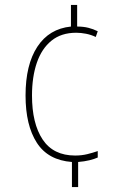

<svg xmlns="http://www.w3.org/2000/svg" viewBox="-20 -744 499 774"><path d="M291 -637Q316 -637 336 -632Q356 -627 374 -618L366 -595Q347 -604 326.5 -608Q306 -612 287 -612Q227 -612 187.5 -580Q148 -548 128.5 -491Q109 -434 109 -359Q109 -246 152 -181.5Q195 -117 283 -117Q309 -117 331.5 -122.5Q354 -128 374 -135V-109Q361 -103 340.5 -98Q320 -93 295 -91V10H270V-91Q174 -98 128.5 -168.5Q83 -239 83 -359Q83 -483 130.5 -555.5Q178 -628 266 -637V-724H291Z"/></svg>

Font: Noto Sans Khmer Condensed Thin
Style: Regular
Weight: 100
Width: 3
Designer: Danh Hong and the Monotype Design Team
Foundry: Monotype Imaging Inc.
Version: Version 2.004; ttfautohint (v1.8.4.7-5d5b)